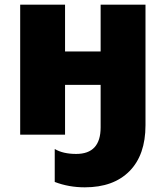

<svg xmlns="http://www.w3.org/2000/svg" viewBox="-20 -573 705 817"><path d="M599.1 -40Q599.1 86.4 531 155.3Q462.9 224.1 340.8 224.1Q272.5 224.1 212.9 201.2V61Q248 82 304.2 82Q408.2 82 408.2 -30.8V-211.9H256.8V0H65.9V-553.2H256.8V-354H408.2V-553.2H599.1Z"/></svg>

Font: OpenSansExtrabold
Style: Regular
Weight: 800
Foundry: Ascender Corporation
Version: Version 1.10